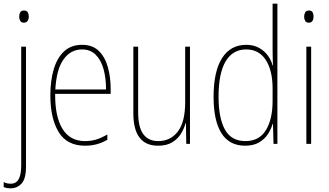

<svg xmlns="http://www.w3.org/2000/svg" viewBox="-36 -780 1786 1041"><path d="M68 -690Q68 -702 73.5 -712.5Q79 -723 94 -723Q109 -723 114.5 -713Q120 -703 120 -691Q120 -676 113.5 -666.5Q107 -657 93 -657Q80 -657 74 -667Q68 -677 68 -690ZM22 241Q9 241 -0.5 239Q-10 237 -16 234V207Q0 216 22 216Q52 216 65.5 191Q79 166 79 117V-527H105V123Q105 189 81 215Q57 241 22 241Z M409 -537Q466 -537 500 -503.5Q534 -470 549 -415.5Q564 -361 564 -298V-271H263Q262 -147 303 -81Q344 -15 425 -15Q457 -15 485.5 -23.5Q514 -32 546 -51V-22Q520 -7 490.5 1.5Q461 10 425 10Q327 10 282 -64Q237 -138 237 -263Q237 -343 255.5 -405Q274 -467 312 -502Q350 -537 409 -537ZM409 -512Q347 -512 308.5 -458Q270 -404 264 -295H539Q539 -356 525.5 -405Q512 -454 483 -483Q454 -512 409 -512Z M994 -527V0H974L972 -112H970Q962 -82 944.5 -54Q927 -26 897 -8Q867 10 821 10Q687 10 687 -166V-527H713V-173Q713 -90 741 -52.5Q769 -15 822 -15Q888 -15 928 -66.5Q968 -118 968 -227V-527Z M1293 10Q1207 10 1164.5 -58Q1122 -126 1122 -255Q1122 -393 1168 -465Q1214 -537 1299 -537Q1339 -537 1368.5 -520.5Q1398 -504 1416.5 -478.5Q1435 -453 1442 -425H1444Q1443 -448 1442.5 -469Q1442 -490 1442 -511V-760H1468V0H1447L1444 -108H1442Q1434 -79 1416 -52Q1398 -25 1368 -7.5Q1338 10 1293 10ZM1295 -15Q1369 -15 1405.5 -74Q1442 -133 1442 -234V-300Q1442 -398 1405 -455Q1368 -512 1299 -512Q1226 -512 1187.5 -447.5Q1149 -383 1149 -255Q1149 -140 1183.5 -77.5Q1218 -15 1295 -15Z M1639 -723Q1654 -723 1659 -713Q1664 -703 1664 -691Q1664 -676 1658 -666.5Q1652 -657 1638 -657Q1624 -657 1618.5 -667Q1613 -677 1613 -690Q1613 -702 1618.5 -712.5Q1624 -723 1639 -723ZM1651 -527V0H1625V-527Z"/></svg>

Font: Noto Sans Devanagari UI Condensed Thin
Style: Regular
Weight: 100
Width: 3
Designer: Jelle Bosma - Monotype Design Team
Foundry: Monotype Imaging Inc.
Version: Version 2.004; ttfautohint (v1.8.4.7-5d5b)